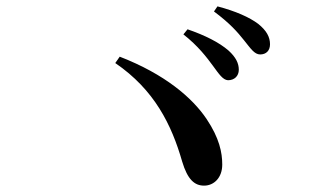

<svg xmlns="http://www.w3.org/2000/svg" viewBox="-20 -738 1040 603"><path d="M696 -486C716 -486 730 -499 730 -519C730 -539 721 -558 698 -579C668 -605 624 -627 569 -646L556 -630C603 -593 629 -558 649 -531C668 -505 680 -487 696 -486ZM797 -567C816 -567 828 -579 828 -599C828 -622 817 -642 791 -663C763 -684 720 -703 663 -718L652 -702C703 -664 726 -637 746 -612C767 -586 779 -567 797 -567ZM342 -540C465 -456 519 -346 552 -231C569 -174 591 -155 621 -155C652 -155 678 -180 678 -221C678 -259 669 -304 629 -364C584 -431 498 -505 356 -560Z"/></svg>

Font: Source Han Serif CN SemiBold
Style: Regular
Weight: 600
Designer: Ryoko NISHIZUKA 西塚涼子 (kana & ideographs); Frank Grießhammer (Latin, Greek & Cyrillic); Wenlong ZHANG 张文龙 (bopomofo); San
Foundry: Adobe Systems Incorporated
Version: Version 1.000;PS 1;hotconv 16.6.53;makeotf.lib2.5.65590